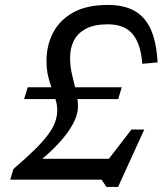

<svg xmlns="http://www.w3.org/2000/svg" viewBox="-20 -728 665 778"><path d="M473.5 -374.5 459 -326.5H77.5L92.5 -374.5ZM106.5 -84.5H474.5L413 -74L512.5 -203H564.5L458.5 29.5H411.5L391.5 0H21.5L34.5 -43.5Q86 -87.5 120.5 -121.5Q155 -155.5 175 -182.8Q195 -210 203.5 -233.8Q212 -257.5 212 -280.5Q212 -303.5 205.2 -324.8Q198.5 -346 190 -369Q181.5 -392 175 -419.5Q168.5 -447 168.5 -482.5Q168.5 -543 194.5 -594.2Q220.5 -645.5 275.5 -676.8Q330.5 -708 417.5 -708Q485 -708 528 -682.2Q571 -656.5 592.8 -605Q614.5 -553.5 618.5 -475L556.5 -469.5Q551 -548.5 518.2 -589Q485.5 -629.5 416 -629.5Q362.5 -629.5 328.8 -611.8Q295 -594 279.5 -563.8Q264 -533.5 264 -495Q264 -459 272 -425.2Q280 -391.5 288 -359.2Q296 -327 296 -295Q296 -273.5 285.5 -247Q275 -220.5 252.8 -189.8Q230.5 -159 195 -124Q159.5 -89 109 -50.5Z"/></svg>

Font: Newsreader 9pt
Style: Italic
Weight: 400
Italic angle: -17°
Designer: Hugues Gentile
Foundry: Production Type
Version: Version 1.003